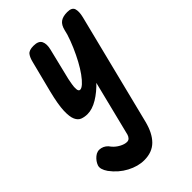

<svg xmlns="http://www.w3.org/2000/svg" viewBox="-275 -504 940 940"><g transform="rotate(-45 194.5 -34.0)"><path d="M103 0Q84 0 67 -6Q50 -12 40.5 -32.5Q31 -53 32.5 -94.5Q34 -136 52 -208L93 -369Q99 -395 110 -409.5Q121 -424 152 -424Q187 -424 196.5 -404Q206 -384 198 -352L158 -188Q156 -177 152.5 -158.5Q149 -140 150.5 -125Q152 -110 162 -110Q172 -110 186.5 -123Q201 -136 218 -159.5Q235 -183 251.5 -213.5Q268 -244 283 -278.5Q298 -313 309 -348L310 -169Q283 -122 247 -83.5Q211 -45 173.5 -22.5Q136 0 103 0ZM140 356Q97 356 52.5 332.5Q8 309 -24 266Q-46 234 -38.5 213Q-31 192 -12 176Q8 159 32.5 165Q57 171 72 194Q86 211 106.5 222Q127 233 143 233Q154 233 160.5 226Q167 219 170 209L314 -369Q321 -399 338 -411.5Q355 -424 386 -424Q418 -424 424 -404.5Q430 -385 422 -352L277 227Q261 290 228 323Q195 356 140 356Z"/></g></svg>

Font: Edu TAS Beginner
Style: Bold
Weight: 700
Version: Version 1.003